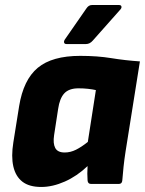

<svg xmlns="http://www.w3.org/2000/svg" viewBox="-20 -731 576 763"><path d="M144 12Q96 12 69 -9Q42 -30 33 -69.5Q24 -109 33 -165L56 -309Q73 -414 130 -461.5Q187 -509 299 -509Q367 -509 422 -500Q477 -491 536 -487L479 -129Q474 -97 471 -68.5Q468 -40 466 -14Q465 0 452 0H342Q329 0 328 -14Q327 -27 327 -41.5Q327 -56 328 -71Q286 -31 237.5 -9.5Q189 12 144 12ZM237 -125Q260 -125 282 -136Q304 -147 329 -167L361 -373Q348 -376 330 -378Q312 -380 292 -380Q254 -380 235.5 -360Q217 -340 211 -298L195 -194Q190 -161 199.5 -143Q209 -125 237 -125ZM244 -556Q237 -556 235 -561Q233 -566 237 -573L323 -697Q332 -711 345 -711H453Q461 -711 462.5 -705.5Q464 -700 459 -694L349 -570Q337 -556 322 -556Z"/></svg>

Font: Sofia Sans Black
Style: Italic
Weight: 900
Italic angle: -9°
Version: Version 4.100-B